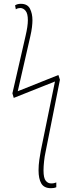

<svg xmlns="http://www.w3.org/2000/svg" viewBox="-20 -744 384 1006"><path d="M247 242Q211 242 196.5 217.5Q182 193 182 148Q182 122 186 93.5Q190 65 194 45L268 -317L52 -231L45 -255L114 -556Q126 -607 126 -638Q126 -673 114 -687.5Q102 -702 86 -702Q81 -702 74.5 -700.5Q68 -699 63 -695L59 -716Q71 -724 89 -724Q124 -724 137 -698.5Q150 -673 150 -638Q150 -623 147.5 -601.5Q145 -580 138 -550L73 -266L286 -351L294 -326L218 56Q214 73 211 100.5Q208 128 208 149Q208 189 220 203.5Q232 218 250 217Q258 217 263.5 215.5Q269 214 275 212V237Q268 240 261.5 241Q255 242 247 242Z"/></svg>

Font: Noto Sans ExtraCondensed Thin
Style: Regular
Weight: 100
Width: 2
Designer: Monotype Design Team
Foundry: Monotype Imaging Inc.
Version: Version 2.013; ttfautohint (v1.8.4.7-5d5b)